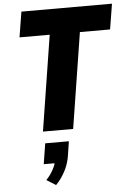

<svg xmlns="http://www.w3.org/2000/svg" viewBox="-65 -752 761 1115"><g transform="rotate(-5 315.5 -194.5)"><path d="M167 0 255 -557H79L103 -705H631L607 -557H431L343 0ZM216 316 162 282Q186 257 202 228Q218 199 221 176L248 189H155L174 69H312L299 153Q292 199 270 241Q248 283 216 316Z"/></g></svg>

Font: Nunito Sans 7pt Condensed Black
Style: Italic
Weight: 900
Width: 3
Italic angle: -9°
Designer: Vernon Adams
Foundry: Vernon Adams
Version: Version 3.101;gftools[0.9.27]